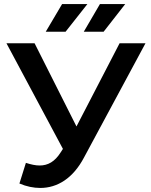

<svg xmlns="http://www.w3.org/2000/svg" viewBox="-20 -914 746 949"><path d="M304 -757 412 -894H287L206 -757ZM394 -757H492L599 -894H474ZM699 -700H571L358 -289L151 -700H12L291 -178L280 -161C251 -115 217 -96 176 -96C155 -96 133 -101 108 -109L76 -7C111 8 146 15 179 15C264 15 341 -33 395 -135Z"/></svg>

Font: Talent
Style: Bold
Weight: 600
Designer: Mike Powis
Version: Version 1.001;hotconv 1.0.109;makeotfexe 2.5.65596